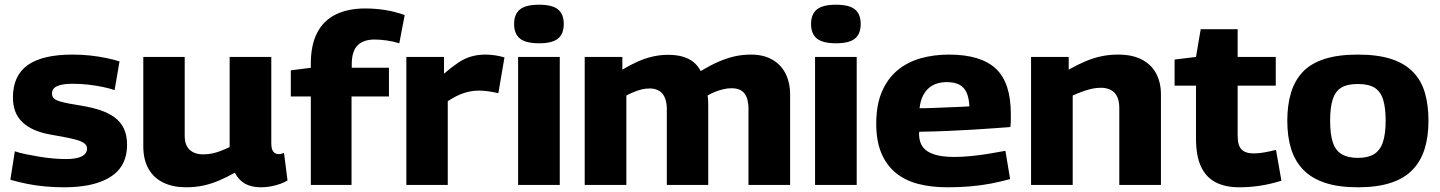

<svg xmlns="http://www.w3.org/2000/svg" viewBox="-20 -786 6121 816"><path d="M24 -22 43 -143Q63 -136 90.5 -130.5Q118 -125 147.5 -120Q177 -115 206.5 -112.5Q236 -110 260 -110Q305 -110 327.5 -121.5Q350 -133 350 -155Q350 -168 338 -177Q326 -186 304 -192Q282 -198 253 -203.5Q224 -209 190 -215Q152 -222 123.5 -235Q95 -248 75 -267Q55 -286 45 -312Q35 -338 35 -372Q35 -465 98 -509.5Q161 -554 288 -554Q328 -554 364 -550Q400 -546 431.5 -539.5Q463 -533 488 -525L467 -403Q444 -411 417 -416.5Q390 -422 357.5 -426Q325 -430 287 -430Q245 -430 223 -420Q201 -410 201 -389Q201 -375 209.5 -367.5Q218 -360 234.5 -355Q251 -350 275.5 -345.5Q300 -341 331 -336Q372 -329 406.5 -317.5Q441 -306 466.5 -287.5Q492 -269 506 -240.5Q520 -212 520 -171Q520 -129 506 -98Q492 -67 466.5 -46.5Q441 -26 407.5 -13.5Q374 -1 334.5 4.5Q295 10 253 10Q213 10 173 6.5Q133 3 96 -4.5Q59 -12 24 -22Z M771 10Q716 10 675 -9.5Q634 -29 611.5 -68Q589 -107 589 -164V-544H765V-209Q765 -169 786 -149.5Q807 -130 843 -130Q863 -130 880.5 -133.5Q898 -137 916.5 -144Q935 -151 956 -161V-544H1133V-176Q1133 -160 1137 -150Q1141 -140 1148 -135.5Q1155 -131 1164 -131Q1176 -131 1187 -136L1202 -19Q1189 -11 1171 -4.5Q1153 2 1132 6Q1111 10 1089 10Q1048 10 1021 -5.5Q994 -21 978 -52Q944 -33 911.5 -19Q879 -5 844.5 2.5Q810 10 771 10Z M1301 0V-376H1216V-487L1301 -498V-516Q1301 -594 1327.5 -646Q1354 -698 1406 -724Q1458 -750 1532 -750Q1575 -750 1616.5 -743.5Q1658 -737 1700 -722L1677 -602Q1652 -610 1624 -614Q1596 -618 1572 -618Q1525 -618 1500 -593.5Q1475 -569 1475 -513V-498H1633V-376H1474V0Z M1867 -544V-473Q1901 -502 1928 -520Q1955 -538 1983 -546Q2011 -554 2043 -554Q2062 -554 2083 -551Q2104 -548 2124 -542L2098 -390Q2076 -395 2055 -398Q2034 -401 2015 -401Q1985 -401 1953 -391Q1921 -381 1883 -356V0H1707V-544Z M2271 -602Q2215 -602 2190 -622Q2165 -642 2165 -684Q2165 -726 2190 -746Q2215 -766 2271 -766Q2327 -766 2351.5 -746Q2376 -726 2376 -684Q2376 -642 2351.5 -622Q2327 -602 2271 -602ZM2182 0V-544H2359V0Z M2465 0V-544H2625V-490Q2660 -511 2692 -525Q2724 -539 2755.5 -546Q2787 -553 2819 -553Q2856 -553 2882.5 -545Q2909 -537 2927.5 -522Q2946 -507 2958 -484Q2998 -508 3032 -523Q3066 -538 3100 -546Q3134 -554 3172 -554Q3206 -554 3232.5 -545.5Q3259 -537 3279 -521.5Q3299 -506 3312 -485Q3325 -464 3331.5 -438.5Q3338 -413 3338 -385V0H3161V-326Q3161 -343 3157.5 -358.5Q3154 -374 3146 -386Q3138 -398 3124 -404.5Q3110 -411 3089 -411Q3071 -411 3053 -406.5Q3035 -402 3018.5 -395.5Q3002 -389 2987 -380Q2989 -370 2989.5 -360Q2990 -350 2990 -341V0H2814V-325Q2814 -342 2810 -357.5Q2806 -373 2798 -384.5Q2790 -396 2775.5 -403Q2761 -410 2741 -410Q2724 -410 2707.5 -406Q2691 -402 2675 -395.5Q2659 -389 2642 -380V0Z M3533 -602Q3477 -602 3452 -622Q3427 -642 3427 -684Q3427 -726 3452 -746Q3477 -766 3533 -766Q3589 -766 3613.5 -746Q3638 -726 3638 -684Q3638 -642 3613.5 -622Q3589 -602 3533 -602ZM3444 0V-544H3621V0Z M4007 10Q3936 10 3880 -5Q3824 -20 3785 -53Q3746 -86 3725 -137Q3704 -188 3704 -260Q3704 -340 3728 -396Q3752 -452 3794 -487Q3836 -522 3892 -538Q3948 -554 4013 -554Q4148 -554 4212 -494.5Q4276 -435 4276 -302Q4276 -292 4276 -276Q4276 -260 4274 -246Q4246 -244 4205.5 -241Q4165 -238 4115 -235Q4065 -232 4007.5 -229.5Q3950 -227 3887 -226Q3886 -223 3886 -220Q3886 -217 3886 -213Q3887 -181 3902.5 -160.5Q3918 -140 3951 -129.5Q3984 -119 4035 -119Q4068 -119 4104.5 -122.5Q4141 -126 4178.5 -132Q4216 -138 4253 -145L4273 -25Q4234 -14 4192 -6Q4150 2 4104.5 6Q4059 10 4007 10ZM3888 -326Q3921 -326 3953 -327.5Q3985 -329 4013.5 -330Q4042 -331 4064 -332Q4086 -333 4100 -334Q4098 -371 4087.5 -393.5Q4077 -416 4056.5 -426.5Q4036 -437 4003 -437Q3983 -437 3964 -431.5Q3945 -426 3929.5 -413.5Q3914 -401 3903 -380Q3892 -359 3888 -326Z M4362 0V-544H4522V-490Q4561 -512 4594.5 -526Q4628 -540 4661.5 -547Q4695 -554 4732 -554Q4793 -554 4833.5 -532.5Q4874 -511 4894 -473Q4914 -435 4914 -385V0H4737V-326Q4737 -371 4716.5 -392Q4696 -413 4658 -413Q4638 -413 4619 -408.5Q4600 -404 4580.5 -397Q4561 -390 4539 -380V0Z M5247 10Q5188 10 5147 -11Q5106 -32 5084.5 -77.5Q5063 -123 5063 -197V-422H4972V-533L5063 -544L5083 -662H5240V-544H5402V-422H5240V-209Q5240 -168 5256.5 -151Q5273 -134 5308 -134Q5329 -134 5352 -138Q5375 -142 5403 -149L5426 -18Q5378 -3 5334 3.5Q5290 10 5247 10Z M5451 -273Q5451 -339 5466.5 -391Q5482 -443 5516 -479.5Q5550 -516 5608 -535Q5666 -554 5751 -554Q5836 -554 5893.5 -535Q5951 -516 5986 -479.5Q6021 -443 6036 -391Q6051 -339 6051 -273Q6051 -205 6034.5 -152.5Q6018 -100 5982.5 -63.5Q5947 -27 5889.5 -8.5Q5832 10 5751 10Q5670 10 5613 -8.5Q5556 -27 5520 -63.5Q5484 -100 5467.5 -152.5Q5451 -205 5451 -273ZM5633 -273Q5633 -216 5644.5 -181Q5656 -146 5682.5 -130.5Q5709 -115 5751 -115Q5793 -115 5819 -130.5Q5845 -146 5857 -181Q5869 -216 5869 -273Q5869 -329 5858 -363.5Q5847 -398 5821.5 -413.5Q5796 -429 5751 -429Q5706 -429 5680.5 -413.5Q5655 -398 5644 -363.5Q5633 -329 5633 -273Z"/></svg>

Font: Georama SemiExpanded
Style: Bold
Weight: 700
Width: 6
Designer: Jean-Baptiste Levee
Foundry: Production Type
Version: Version 1.001